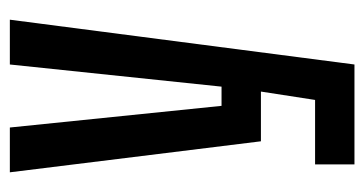

<svg xmlns="http://www.w3.org/2000/svg" viewBox="-195 -545 740 390"><g transform="rotate(-90 175.0 -350.0)"><path d="M36 0V-80H167L184 -190H83L20 -700H111L155 -270H194L239 -700H330L239 0Z"/></g></svg>

Font: Tektur Condensed
Style: Regular
Weight: 400
Width: 3
Designer: Adam Jagosz
Foundry: Adam Jagosz
Version: Version 1.005;gftools[0.9.30]